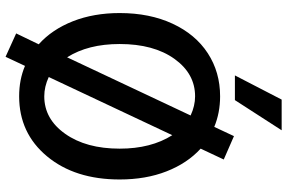

<svg xmlns="http://www.w3.org/2000/svg" viewBox="-191 -780 1032 690"><g transform="rotate(90 325.0 -435.0)"><path d="M251 -763.2 337.9 -931.2H448.2L339.8 -763.2ZM184.1 61 100.1 22.9 139.2 -58.1Q85.9 -106 56.4 -180.9Q26.9 -255.9 26.9 -349.1Q26.9 -457 65.2 -539.3Q103.5 -621.6 171.4 -665.8Q239.3 -710 326.2 -710Q385.3 -710 436 -689L469.2 -759.8L553.2 -723.1L514.2 -640.1Q566.9 -591.8 595.9 -517.3Q625 -442.9 625 -349.1Q625 -188 541.7 -87.9Q458.5 12.2 326.2 12.2Q266.1 12.2 216.8 -8.8ZM138.2 -349.1Q138.2 -235.4 186 -160.2L395 -604Q360.4 -620.1 326.2 -620.1Q244.6 -620.1 191.4 -545.7Q138.2 -471.2 138.2 -349.1ZM326.2 -78.1Q407.7 -78.1 460.9 -153.3Q514.2 -228.5 514.2 -349.1Q514.2 -461.9 465.8 -538.1L256.8 -94.2Q291.5 -78.1 326.2 -78.1Z"/></g></svg>

Font: Azeret Mono
Style: Regular
Weight: 400
Designer: Martin Vácha
Foundry: Displaay
Version: Version 1.002